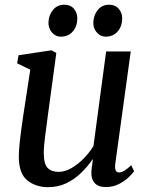

<svg xmlns="http://www.w3.org/2000/svg" viewBox="-20 -766 618 796"><path d="M179 10Q129 10 93.8 -17.8Q58.5 -45.5 58 -115Q58 -137 61 -167.8Q64 -198.5 68.5 -231.2Q73 -264 77 -291L105.5 -477L51 -503.5L57 -537L193.5 -557.5L213.5 -546.5L178.5 -288Q173.5 -246.5 167.5 -204.2Q161.5 -162 161.5 -131.5Q161.5 -86 177.5 -69.8Q193.5 -53.5 223 -53.5Q249 -53.5 275.8 -68.8Q302.5 -84 326.5 -108.5Q350.5 -133 367.5 -160.5L420 -552.5H522L458 -87.5Q453 -51 473.5 -51Q483 -51 494.8 -57.8Q506.5 -64.5 524 -81L536 -56Q530.5 -47.5 514.2 -31.8Q498 -16 473.5 -3.2Q449 9.5 419 9.5Q387 9.5 372.2 -7.5Q357.5 -24.5 359 -51.5Q358.5 -56 360.8 -73.8Q363 -91.5 365 -104L363.5 -105Q343.5 -76 316.5 -49.5Q289.5 -23 255.2 -6.5Q221 10 179 10ZM232 -614Q210.5 -614 195.2 -631.5Q180 -649 181 -673.5Q182 -704 200 -725.2Q218 -746.5 246.5 -746.5Q272.5 -746.5 286.8 -729.2Q301 -712 300.5 -689.5Q300.5 -657.5 282 -635.8Q263.5 -614 232 -614ZM418 -614Q396.5 -614 381.2 -631.5Q366 -649 367 -673.5Q368 -704 385.8 -725.2Q403.5 -746.5 432 -746.5Q458 -746.5 472.5 -729.2Q487 -712 486.5 -689.5Q486.5 -657.5 468 -635.8Q449.5 -614 418 -614Z"/></svg>

Font: Merriweather Text Regular
Style: Italic
Weight: 400
Italic angle: -7.8°
Designer: Eben Sorkin
Foundry: Eben Sorkin
Version: Version 2.100; ttfautohint (v1.7.19-72a1) -l 8 -r 50 -G 200 